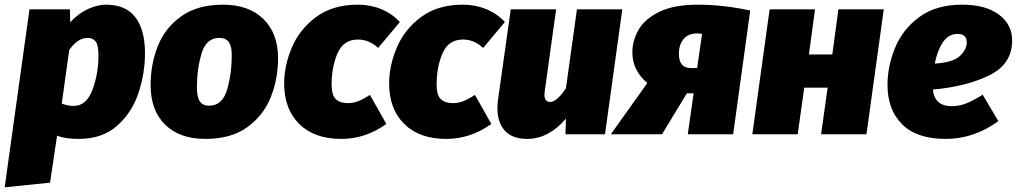

<svg xmlns="http://www.w3.org/2000/svg" viewBox="-48 -574 4348 821"><path d="M78 -534H251L252 -479Q289 -518 329.5 -536Q370 -554 406 -554Q489 -554 530.5 -500.5Q572 -447 572 -347Q572 -260 544 -176Q516 -92 452.5 -36Q389 20 289 20Q231 20 196 6L166 207L-28 227ZM373 -338Q373 -381 361 -396.5Q349 -412 327 -412Q284 -412 248 -360L216 -131Q242 -121 267 -121Q321 -121 347 -189Q373 -257 373 -338Z M596 -211Q596 -298 626.5 -376Q657 -454 726.5 -504Q796 -554 906 -554Q1016 -554 1078.5 -492.5Q1141 -431 1141 -325Q1141 -238 1110.5 -160Q1080 -82 1010.5 -31Q941 20 830 20Q720 20 658 -41Q596 -102 596 -211ZM943 -338Q943 -377 930 -394.5Q917 -412 890 -412Q834 -412 814 -345.5Q794 -279 794 -201Q794 -159 806.5 -140.5Q819 -122 846 -122Q903 -122 923 -190.5Q943 -259 943 -338Z M1662 -480 1569 -369Q1530 -405 1483 -405Q1421 -405 1395.5 -346.5Q1370 -288 1370 -212Q1370 -167 1388 -150Q1406 -133 1439 -133Q1462 -133 1483 -141Q1504 -149 1534 -168L1604 -44Q1515 20 1411 20Q1296 20 1231.5 -44Q1167 -108 1167 -217Q1167 -293 1200 -371Q1233 -449 1304 -501.5Q1375 -554 1482 -554Q1536 -554 1582 -535Q1628 -516 1662 -480Z M2111 -480 2018 -369Q1979 -405 1932 -405Q1870 -405 1844.5 -346.5Q1819 -288 1819 -212Q1819 -167 1837 -150Q1855 -133 1888 -133Q1911 -133 1932 -141Q1953 -149 1983 -168L2053 -44Q1964 20 1860 20Q1745 20 1680.5 -44Q1616 -108 1616 -217Q1616 -293 1649 -371Q1682 -449 1753 -501.5Q1824 -554 1931 -554Q1985 -554 2031 -535Q2077 -516 2111 -480Z M2079 -112Q2079 -130 2082 -151L2136 -534H2330L2282 -189Q2280 -175 2280 -170Q2280 -138 2305 -138Q2319 -138 2337 -154Q2355 -170 2372 -197L2419 -534H2613L2539 0H2370L2372 -67Q2338 -26 2295.5 -3Q2253 20 2207 20Q2143 20 2111 -15Q2079 -50 2079 -112Z M3160 -529 3087 0H2893L2918 -175H2889L2783 0H2564L2720 -219Q2656 -273 2656 -350Q2656 -400 2682.5 -446.5Q2709 -493 2771.5 -523.5Q2834 -554 2935 -554Q3044 -554 3160 -529ZM2855 -344Q2855 -283 2906 -283H2933L2954 -429Q2942 -431 2933 -431Q2895 -431 2875 -407Q2855 -383 2855 -344Z M3463 0 3491 -199H3391L3363 0H3169L3243 -534H3437L3411 -341H3511L3537 -534H3731L3657 0Z M3941 -191Q3948 -120 4022 -120Q4054 -120 4084 -132Q4114 -144 4154 -169L4221 -56Q4117 20 3996 20Q3872 20 3809.5 -42.5Q3747 -105 3747 -211Q3747 -291 3779.5 -370Q3812 -449 3883.5 -501.5Q3955 -554 4066 -554Q4167 -554 4223.5 -511.5Q4280 -469 4280 -401Q4280 -300 4182.5 -252Q4085 -204 3941 -191ZM4086 -392Q4086 -429 4047 -429Q4008 -429 3984 -393.5Q3960 -358 3949 -302Q4028 -307 4057 -335Q4086 -363 4086 -392Z"/></svg>

Font: Fira Sans Black
Style: Italic
Weight: 900
Italic angle: -8°
Designer: Carrois Corporate & Edenspiekermann AG
Foundry: Carrois Corporate GbR & Edenspiekermann AG
Version: Version 4.203